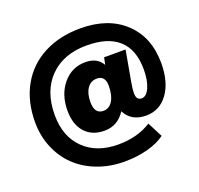

<svg xmlns="http://www.w3.org/2000/svg" viewBox="-148 -880 1253 1210"><g transform="rotate(-20 478.5 -274.5)"><path d="M487.8 168Q390.6 168 307.6 136.5Q224.6 105 166 49.1Q107.4 -6.8 74.2 -86.2Q41 -165.5 41 -257.8Q41 -396.5 98.9 -500.5Q156.7 -604.5 263.2 -660.6Q369.6 -716.8 511.2 -716.8Q696.8 -716.8 806.4 -614Q916 -511.2 916 -336.9Q916 -209.5 860.8 -133.8Q805.7 -58.1 714.8 -58.1Q615.7 -58.1 575.2 -137.2Q524.4 -58.1 436 -58.1Q352.1 -58.1 304.9 -111.1Q257.8 -164.1 257.8 -255.9Q257.8 -364.3 316.9 -435.1Q376 -505.9 467.8 -505.9Q546.4 -505.9 580.1 -446.8L589.8 -494.1H733.9L696.8 -287.1Q689 -241.2 689 -219.2Q689 -192.9 697.8 -181.4Q706.5 -169.9 725.1 -169.9Q756.8 -169.9 777.8 -216.6Q798.8 -263.2 798.8 -336.9Q798.8 -469.7 726.1 -535.9Q653.3 -602.1 511.2 -602.1Q355 -602.1 263.9 -510Q172.9 -418 172.9 -257.8Q172.9 -113.8 258.1 -30.3Q343.3 53.2 487.8 53.2Q616.2 53.2 709 -5.9L761.2 95.2Q714.4 129.9 643.1 148.9Q571.8 168 487.8 168ZM471.2 -178.2Q510.3 -178.2 533.2 -215.1Q556.2 -252 556.2 -315.9Q556.2 -383.8 500 -383.8Q459.5 -383.8 435.8 -349.9Q412.1 -315.9 412.1 -257.8Q412.1 -178.2 471.2 -178.2Z"/></g></svg>

Font: Mulish ExtraBlack
Style: Regular
Weight: 1000
Designer: Vernon Adams
Foundry: Vernon Adams
Version: Version 3.603; ttfautohint (v1.8.3)